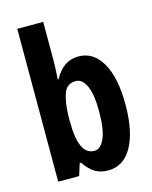

<svg xmlns="http://www.w3.org/2000/svg" viewBox="-116 -836 732 922"><g transform="rotate(-15 250.5 -375.0)"><path d="M189 -571Q189 -555 188 -529Q187 -503 185 -475H189Q212 -517 241.5 -536.5Q271 -556 309 -556Q383 -556 425.5 -482.5Q468 -409 468 -274Q468 -141 426 -65.5Q384 10 307 10Q270 10 243 -5.5Q216 -21 189 -60H183L164 0H60V-760H189ZM266 -445Q222 -445 206.5 -404Q191 -363 189 -292V-267Q189 -182 208 -140Q227 -98 267 -98Q298 -98 317.5 -142Q337 -186 337 -276Q337 -361 317.5 -403Q298 -445 266 -445Z"/></g></svg>

Font: Noto Sans Sinhala UI ExtraCondensed
Style: Bold
Weight: 700
Width: 2
Designer: Jelle Bosma - Monotype Design Team
Foundry: Monotype Imaging Inc.
Version: Version 2.006; ttfautohint (v1.8.4.7-5d5b)